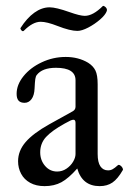

<svg xmlns="http://www.w3.org/2000/svg" viewBox="-20 -617 435 648"><path d="M394.5 -43Q377.4 -13.2 359.6 -1Q341.8 11.2 316.4 11.2Q257.8 11.2 240.7 -48.3Q211.4 -15.1 187.3 -2Q163.1 11.2 130.4 11.2Q102.1 11.2 81.8 0Q61.5 -11.2 51.3 -30.5Q41 -49.8 41 -72.8Q41 -107.9 66.4 -137.5Q91.8 -167 146 -197.3L225.1 -241.2Q234.9 -246.6 234.9 -256.8V-346.2Q234.9 -388.2 168.9 -388.2Q122.6 -388.2 104 -363.8Q100.6 -359.9 99.1 -350.1Q97.7 -340.3 96.7 -318.4Q95.7 -294.9 86.4 -282.5Q77.1 -270 63 -270Q49.3 -270 42.7 -277.3Q36.1 -284.7 36.1 -300.3Q36.1 -331.1 59.3 -359.9Q82.5 -388.7 120.8 -406.7Q159.2 -424.8 201.7 -424.8Q244.6 -424.8 277.3 -405.3Q294.4 -394.5 302 -379.2Q309.6 -363.8 309.6 -332.5V-97.2Q309.6 -69.3 318.8 -55.7Q328.1 -42 344.7 -42Q353 -42 360.1 -45.9Q367.2 -49.8 377.4 -59.1Q380.4 -62 385.3 -59.1Q390.1 -56.2 393.1 -51Q396 -45.9 394.5 -43ZM234.9 -202.1Q234.9 -212.9 228 -212.9Q223.6 -212.9 217.8 -210.2Q211.9 -207.5 198.7 -200.2Q155.3 -176.3 135.5 -154.8Q115.7 -133.3 115.7 -103Q115.7 -76.2 132.1 -57.1Q148.4 -38.1 172.9 -38.1Q189.9 -38.1 204.1 -47.6Q218.3 -57.1 226.6 -71Q234.9 -85 234.9 -97.2ZM174.3 -529.3Q138.2 -543.5 117.2 -543.5Q90.8 -543.5 61 -513.7Q59.1 -511.7 57.1 -511.7Q54.7 -511.7 51.8 -515.1Q47.9 -520 49.3 -522.5Q70.8 -556.2 95.9 -574.2Q121.1 -592.3 147.5 -592.3Q168.9 -592.3 214.4 -576.2Q250 -563.5 266.1 -563.5Q293.9 -563.5 327.1 -596.7Q327.6 -597.2 328.6 -597.2Q331.1 -597.2 335.9 -593.3Q342.8 -586.9 340.3 -579.6Q335.9 -566.9 317.6 -551Q299.3 -535.2 277.6 -523.9Q255.9 -512.7 241.2 -512.7Q216.8 -512.7 174.3 -529.3Z"/></svg>

Font: JuniusX
Style: Regular
Weight: 400
Designer: Peter S. Baker
Foundry: Briery Creek Software
Version: Version 1.004